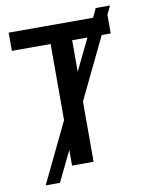

<svg xmlns="http://www.w3.org/2000/svg" viewBox="-91 -826 746 966"><g transform="rotate(-10 281.5 -342.5)"><path d="M539 -760H466L444 -714H13V-621H211V-232L63 75H136L211 -80V0H321V-308L472 -621H518V-714H517ZM321 -460V-621H399Z"/></g></svg>

Font: Noto Sans Thai Medium
Style: Regular
Weight: 500
Designer: Monotype Design Team
Foundry: Monotype Imaging Inc.
Version: Version 1.901